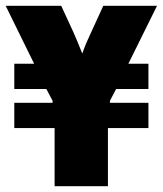

<svg xmlns="http://www.w3.org/2000/svg" viewBox="-21 -645 564 665"><path d="M168.1 0V-201.4H28.5V-288.9H161.1V-295.8L139.6 -336.8H28.5V-424.3H97.2L-1.4 -625H191L233.3 -533.3Q240.3 -517.4 247.9 -499.3Q255.6 -481.2 263.9 -459.7Q271.5 -481.2 279.5 -499.7Q287.5 -518.1 295.1 -534L336.8 -625H522.9L423.6 -424.3H493.1V-336.8H381.2L359.7 -295.8V-288.9H493.1V-201.4H352.8V0Z"/></svg>

Font: Afacad Flux Black
Style: Regular
Weight: 900
Designer: Kristian Moeller
Foundry: Dicotype
Version: Version 1.100